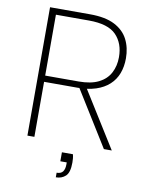

<svg xmlns="http://www.w3.org/2000/svg" viewBox="-96 -768 790 1031"><g transform="rotate(10 299.0 -253.0)"><path d="M350 56Q353 67 354 78.5Q355 90 355 101Q355 155 334 174.5Q313 194 281 194V169Q305 169 315 155Q325 141 325 116V105H290V56ZM503 -500Q503 -575 459 -620.5Q415 -666 310 -666H130V-334H312Q379 -334 421 -355Q463 -376 483 -414Q503 -452 503 -500ZM310 -700Q394 -700 444.5 -674Q495 -648 518 -603Q541 -558 541 -500Q541 -455 527 -418Q513 -381 484 -354.5Q455 -328 412 -314Q369 -300 312 -300H130V0H92V-700ZM356 -314 552 0H509L314 -314Z"/></g></svg>

Font: Albert Sans ExtraLight
Style: Regular
Weight: 250
Designer: Andreas Rasmussen
Foundry: a.Foundry
Version: Version 1.025